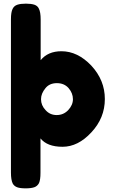

<svg xmlns="http://www.w3.org/2000/svg" viewBox="-20 -807 620 1053"><path d="M317 -526Q243 -526 203 -477V-700Q203 -741 193 -760Q186 -775 169 -781Q151 -787 122 -787Q93 -787 75 -781Q57 -775 49 -758Q40 -740 40 -701V139Q40 180 50 200Q58 214 74 220Q90 226 121 226Q150 226 168 220Q185 214 194 197Q202 179 202 141V-48Q239 -2 323 -2Q408 -2 481 -81Q555 -160 555 -264Q555 -367 481 -447Q406 -526 317 -526ZM230 -203Q205 -229 205 -263Q205 -294 229 -323Q251 -351 292 -351Q332 -351 356 -324Q380 -296 380 -263Q380 -231 354 -203Q328 -176 291 -176Q254 -176 230 -203Z"/></svg>

Font: FredokaOneMacrons
Style: Regular
Weight: 500
Designer: ""
Foundry: ""
Version: ""